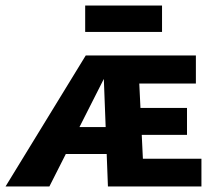

<svg xmlns="http://www.w3.org/2000/svg" viewBox="-26 -672 783 692"><path d="M-6 0 283 -472H391L152 0ZM140 -117 197 -214H413L414 -117ZM363 0 345 -472H680V-371H476L489 -100H700V0ZM422 -186V-283H648V-186ZM281 -557V-652H558V-557Z"/></svg>

Font: Ysabeau SC ExtraBold
Style: Regular
Weight: 800
Designer: Christian Thalmann (Catharsis Fonts)
Version: Version 2.001;gftools[0.9.30]; featfreeze: smcp